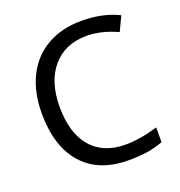

<svg xmlns="http://www.w3.org/2000/svg" viewBox="-132 -836 896 957"><g transform="rotate(-20 316.0 -357.0)"><path d="M402.8 -645Q287.6 -645 221.7 -567.9Q155.8 -490.7 155.8 -356.9Q155.8 -218.8 219.7 -143.8Q283.7 -68.8 401.9 -68.8Q478 -68.8 573.2 -97.2V-19Q527.8 -2.4 485.8 3.7Q443.8 9.8 389.2 9.8Q231.4 9.8 146.2 -86.2Q61 -182.1 61 -357.9Q61 -468.3 101.8 -551.3Q142.6 -634.3 220.5 -679.2Q298.3 -724.1 403.8 -724.1Q517.1 -724.1 601.1 -682.1L564.9 -606Q479.5 -645 402.8 -645Z"/></g></svg>

Font: Noto Sans Southeast Asian
Style: Regular
Weight: 400
Designer: Monotype Design Team
Foundry: Monotype Imaging Inc.
Version: Version 1.06 uh; ttfautohint (v1.4.1)